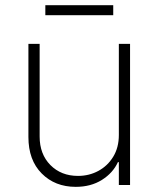

<svg xmlns="http://www.w3.org/2000/svg" viewBox="-20 -715 612 742"><path d="M439.3 -193.5V-545.5H482.6V0H439.3V-88.4H435.7Q416.5 -46.5 373.8 -19.7Q331 7.1 272.7 7.1Q192.5 7.1 141.2 -44.6Q89.8 -96.2 89.8 -185.7V-545.5H133.2V-187.5Q133.2 -119.3 174.7 -77.2Q216.3 -35.2 281.6 -35.2Q324.2 -35.2 360.1 -54.5Q396 -73.9 417.6 -109.4Q439.3 -144.9 439.3 -193.5ZM417.6 -695V-656.2H155.2V-695Z"/></svg>

Font: Inter Extra Light BETA
Style: Regular
Weight: 200
Designer: Rasmus Andersson
Foundry: rsms
Version: Version 3.011;git-f93a4a705